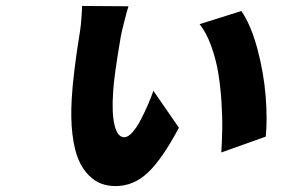

<svg xmlns="http://www.w3.org/2000/svg" viewBox="-20 -580 996 645"><path d="M411.6 -558.9Q407 -545.1 397.4 -507.5Q387.8 -469.8 385.7 -457Q362.2 -318.5 360.1 -272Q355.1 -200.6 364.7 -159.8Q374.3 -119 397.7 -119Q410.2 -119 424.9 -135.5Q439.6 -152 453.1 -178.1Q466.6 -204.2 476.9 -228Q487.2 -251.8 495.4 -274.9L581 -150.9Q525.2 -45.8 477.1 -0.4Q429 45.1 368.6 45.1Q342.7 45.1 320.5 37.1Q298.3 29.1 277.7 8.3Q257.1 -12.4 243.4 -44.6Q229.8 -76.7 223.4 -128.6Q217 -180.4 220.9 -247.2Q225.5 -332.4 248.9 -475.9Q251.4 -490.8 253.6 -520.1Q255.7 -549.4 255.7 -560ZM790.8 -543Q823.5 -495.4 844.8 -415.3Q866.1 -335.2 872.3 -258.3Q878.6 -181.5 872.9 -121.1L723.4 -67.8Q725.9 -106.2 726.6 -146.7Q727.3 -187.1 723.9 -239.2Q720.5 -291.2 712.9 -336.6Q705.3 -382.1 689.3 -426.1Q673.3 -470.2 650.6 -498.9Z"/></svg>

Font: Karasuma Gothic
Style: Italic
Weight: 900
Italic angle: -9.39999°
Designer: Rasmus Andersson / Ryoko Nishizuka
Foundry: Genbu
Version: Version 1.00